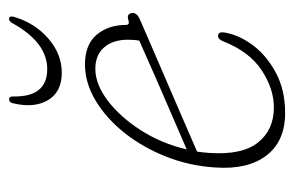

<svg xmlns="http://www.w3.org/2000/svg" viewBox="-136 -522 666 435"><g transform="rotate(-90 197.5 -305.0)"><path d="M340 -125.5Q334 -94.5 310.8 -64Q287.5 -33.5 248.8 -13Q210 7.5 158.5 7.5Q95 7.5 62.5 -34.5Q30 -76.5 35 -150Q38.5 -208.5 59.5 -261.8Q80.5 -315 113.5 -356.5Q146.5 -398 186.8 -422Q227 -446 268.5 -446Q313.5 -446 335.8 -419.5Q358 -393 358 -353.5Q358 -344 368.5 -347.5Q383 -352.5 385 -339.5Q386.5 -329 371.5 -322Q337.5 -307 293.2 -288Q249 -269 204.5 -249.8Q160 -230.5 124 -215Q88 -199.5 71 -192Q69 -178 68 -164Q63 -89.5 91.8 -53.8Q120.5 -18 171 -18Q213.5 -18 255.5 -45.8Q297.5 -73.5 321 -133Q325.5 -144.5 333 -144.5Q344.5 -144.5 340 -125.5ZM258.5 -422.5Q224 -422.5 187 -394.8Q150 -367 119.8 -320Q89.5 -273 76 -215.5Q100 -226 143.2 -244.5Q186.5 -263 234.8 -284.2Q283 -305.5 322.5 -323Q324.5 -333 324.5 -348.5Q324.5 -382.5 307.2 -402.5Q290 -422.5 258.5 -422.5ZM258 -531.5Q318 -531.5 361.5 -609.5Q366 -618 371.5 -618Q379 -618 376.5 -607.5Q362.5 -559.5 327.2 -529Q292 -498.5 249.5 -498.5Q206.5 -498.5 187.8 -529.5Q169 -560.5 180.5 -609Q182.5 -618 189.5 -618Q196 -618 196 -609.5Q194 -531.5 258 -531.5Z"/></g></svg>

Font: Fraunces 72pt SuperSoft Thin
Style: Italic
Weight: 100
Italic angle: -16°
Version: Version 1.000;[b76b70a41]